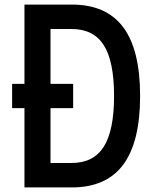

<svg xmlns="http://www.w3.org/2000/svg" viewBox="-20 -820 690 840"><path d="M33 -347V-453H300V-347ZM87 0V-800H294Q445 -800 519 -701Q593 -602 593 -400Q593 -199 519 -99.5Q445 0 294 0ZM201 -107H294Q389 -107 434 -178Q479 -249 479 -400Q479 -552 434 -622.5Q389 -693 294 -693H201Z"/></svg>

Font: Martian Mono SemiCondensed
Style: Regular
Weight: 400
Width: 4
Designer: Roman Shamin
Foundry: Evil Martians
Version: Version 1.000